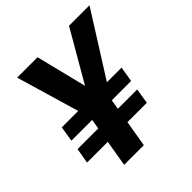

<svg xmlns="http://www.w3.org/2000/svg" viewBox="-193 -872 1017 1017"><g transform="rotate(-45 315.0 -364.0)"><path d="M241.2 -727.5 333 -357.9 219.2 -283.2 88.4 -727.5ZM264.6 -360.8 477.1 -727.5H630.4L350.1 -283.2ZM374 -382.8 310.1 0H162.6L227.1 -382.8ZM517.1 -374 502.9 -288.1H55.7L69.3 -374ZM493.7 -233.4 480 -147.5H32.2L46.9 -233.4Z"/></g></svg>

Font: Inter 18pt
Style: Bold Italic
Weight: 700
Italic angle: -9.3988°
Designer: Rasmus Andersson
Foundry: rsms
Version: Version 4.001;git-66647c0bb